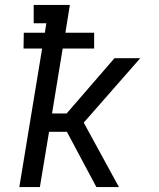

<svg xmlns="http://www.w3.org/2000/svg" viewBox="-20 -755 640 775"><path d="M369 0 250 -223H178L141 0H58L150 -559H75L76 -623H161L167 -661H116V-735H262L244 -623H360V-559H233L190 -297H249L442 -520H546L318 -260L460 0Z"/></svg>

Font: Iosevka HT Extended
Style: Italic
Weight: 400
Width: 7
Italic angle: -9°
Monospace: yes
Designer: Belleve Invis
Foundry: Belleve Invis
Version: Version 32.3.0; ttfautohint (v1.8.4)